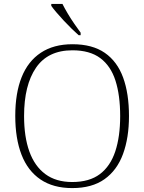

<svg xmlns="http://www.w3.org/2000/svg" viewBox="-20 -951 738 981"><path d="M349 10Q252 10 187 -34Q122 -78 90 -160.5Q58 -243 58 -359Q58 -475 90.5 -556.5Q123 -638 188.5 -681.5Q254 -725 350 -725Q452 -725 515.5 -681Q579 -637 609 -555Q639 -473 639 -358Q639 -247 608.5 -164Q578 -81 514 -35.5Q450 10 349 10ZM349 -21Q437 -21 490.5 -61.5Q544 -102 569 -177.5Q594 -253 594 -358Q594 -464 570 -539Q546 -614 492.5 -654Q439 -694 350 -694Q225 -694 164 -605Q103 -516 103 -358Q103 -252 130 -177Q157 -102 211.5 -61.5Q266 -21 349 -21ZM382 -771Q366 -785 346 -804.5Q326 -824 305.5 -846Q285 -868 268 -888Q251 -908 242 -921V-931H299Q310 -909 326 -882Q342 -855 360 -829Q378 -803 392 -784V-771Z"/></svg>

Font: Noto Serif Hebrew ExtraLight
Style: Regular
Weight: 250
Version: Version 2.003